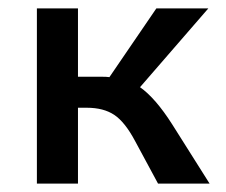

<svg xmlns="http://www.w3.org/2000/svg" viewBox="-20 -438 540 458"><path d="M391 -141 480 0H357L302 -102Q278 -147 252.5 -164Q227 -181 187 -181H166V0H68V-418H166V-255H220Q235 -255 241 -254L353 -418H477L314 -230Q351 -204 391 -141Z"/></svg>

Font: EauTestText Semibold
Style: Regular
Weight: 600
Designer: Christian Thalmann (Catharsis Fonts)
Version: Version 0.001;PS 000.001;hotconv 1.0.88;makeotf.lib2.5.64775